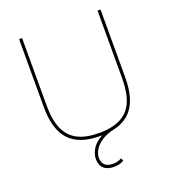

<svg xmlns="http://www.w3.org/2000/svg" viewBox="-166 -853 1070 1196"><g transform="rotate(-20 369.0 -255.0)"><path d="M386 220Q340 220 316.5 198.5Q293 177 293 135Q293 108 308.5 77.5Q324 47 362 21Q400 -5 466 -20L475 -3Q412 10 377 34Q342 58 327.5 85Q313 112 313 135Q313 200 386 200Q414 200 442 185L450 203Q422 220 386 220ZM369 10Q230 10 164.5 -60.5Q99 -131 99 -280V-730H119V-280Q119 -186 145.5 -126.5Q172 -67 227 -38.5Q282 -10 369 -10Q456 -10 511.5 -38.5Q567 -67 593 -126.5Q619 -186 619 -280V-730H639V-280Q639 -131 573.5 -60.5Q508 10 369 10Z"/></g></svg>

Font: M PLUS 2 Thin
Style: Regular
Weight: 100
Designer: Coji Morishita
Foundry: UNDERFOREST DESIGN
Version: Version 1.001